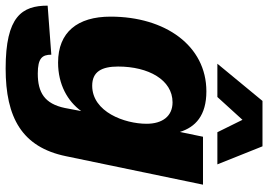

<svg xmlns="http://www.w3.org/2000/svg" viewBox="-161 -634 951 681"><g transform="rotate(90 314.5 -293.5)"><path d="M200 -589H318L399 -678L443 -589H557L493 -749H332ZM217 162C391 162 496 104 528 -52L629 -538H459L442 -456C425 -511 384 -550 298 -550C136 -550 33 -404 33 -210C33 -93 88 -24 196 -24C274 -24 333 -58 368 -106L357 -48C342 24 302 48 235 48C180 48 168 32 168 0L-6 13C-6 104 32 162 217 162ZM278 -145C228 -145 210 -179 210 -237C210 -344 257 -430 337 -430C386 -430 413 -394 413 -338C413 -260 371 -145 278 -145Z"/></g></svg>

Font: Geist ExtraBold
Style: Italic
Weight: 800
Italic angle: -12°
Designer: Basement.studio, Andrés Briganti, Mateo Zaragoza
Foundry: Basement.studio, Vercel, Andrés Briganti, Guido Ferreyra, Mateo Zaragoza
Version: Version 1.500